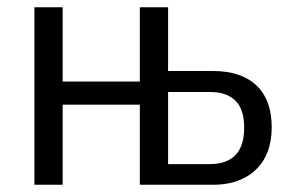

<svg xmlns="http://www.w3.org/2000/svg" viewBox="-20 -510 814 530"><path d="M75 0V-490H153V-285H366V-490H444V-314H568Q646 -314 688 -274Q730 -234 730 -159Q730 -109 711 -74Q692 -39 655.5 -19.5Q619 0 568 0H366V-221H153V0ZM444 -57H559Q606 -57 630 -82Q654 -107 654 -158Q654 -208 630 -232Q606 -256 560 -256H444Z"/></svg>

Font: Nunito Sans 10pt Condensed
Style: Regular
Weight: 400
Width: 3
Designer: Vernon Adams
Foundry: Vernon Adams
Version: Version 3.101;gftools[0.9.27]